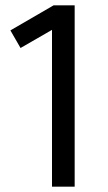

<svg xmlns="http://www.w3.org/2000/svg" viewBox="-20 -700 406 720"><path d="M19 -586 181 -680H260V0H175V-588L57 -520Z"/></svg>

Font: Inria Sans
Style: Regular
Weight: 400
Designer: Black Foundry Team
Foundry: Black Foundry
Version: Version 1.2; ttfautohint (v1.8.3)